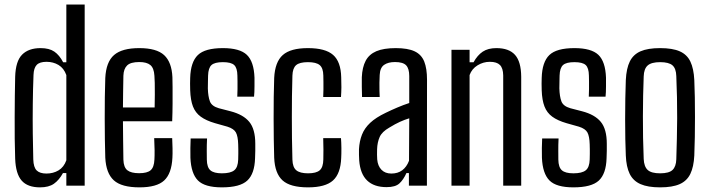

<svg xmlns="http://www.w3.org/2000/svg" viewBox="-20 -820 3134 848"><path d="M157 7.5Q102 7.5 75.8 -22.2Q49.5 -52 47 -119Q45.5 -160 45 -207.2Q44.5 -254.5 44.8 -302.8Q45 -351 45.5 -397Q46 -443 47 -481Q49 -550 77.8 -578.8Q106.5 -607.5 159 -607.5Q197.5 -607.5 220 -592Q242.5 -576.5 259 -545H273V-800H354V0H273V-55.5H258Q241 -24.5 218.2 -8.5Q195.5 7.5 157 7.5ZM185 -53.5Q215 -53.5 238.5 -67.5Q262 -81.5 273 -112V-488.5Q262 -519 238.5 -533Q215 -547 185.5 -547Q155 -547 142 -533.2Q129 -519.5 128 -488.5Q125.5 -426.5 124.8 -359.5Q124 -292.5 124.8 -229.5Q125.5 -166.5 127 -116Q128 -81 142 -67.2Q156 -53.5 185 -53.5Z M596 7.5Q517 7.5 482.8 -23.5Q448.5 -54.5 445 -123.5Q444 -159.5 443.2 -204.2Q442.5 -249 442.5 -296.8Q442.5 -344.5 443 -390.5Q443.5 -436.5 445 -475.5Q448.5 -546.5 483.8 -577Q519 -607.5 595 -607.5Q671.5 -607.5 705 -576.5Q738.5 -545.5 741.5 -479Q742 -467.5 742.2 -435.2Q742.5 -403 742.2 -362.2Q742 -321.5 740.5 -284.5H523Q523 -243 523.8 -200.8Q524.5 -158.5 525 -115Q526 -81 542.5 -68Q559 -55 594.5 -55Q630 -55 645.2 -68Q660.5 -81 662 -115Q663 -130 662.8 -156Q662.5 -182 661 -210H740.5Q741.5 -193 742 -166.2Q742.5 -139.5 741.5 -123.5Q738 -53.5 705.2 -23Q672.5 7.5 596 7.5ZM523 -345.5H663Q663.5 -373.5 663.8 -402.2Q664 -431 663.5 -453.8Q663 -476.5 662 -485.5Q660 -519.5 644 -532.8Q628 -546 595 -546Q557 -546 541.5 -531Q526 -516 525 -485.5Q524.5 -451.5 523.8 -416.2Q523 -381 523 -345.5Z M960 7.5Q884.5 7.5 854.2 -23Q824 -53.5 821 -123Q820.5 -145.5 820.8 -166Q821 -186.5 822 -208.5H894.5Q893 -178 893.2 -155Q893.5 -132 893.5 -115Q894 -81 909.2 -67.8Q924.5 -54.5 960 -54.5Q998 -54.5 1014.5 -67.8Q1031 -81 1032 -115.5Q1032.5 -130 1032.5 -140.5Q1032.5 -151 1032.5 -160.8Q1032.5 -170.5 1032 -182.5Q1031 -218 1022 -234.8Q1013 -251.5 984.5 -260.5L929.5 -276Q890 -287.5 866.5 -304.8Q843 -322 832.2 -349.8Q821.5 -377.5 820 -421.5Q819.5 -439.5 819.5 -451.2Q819.5 -463 820 -476Q822 -546 853.8 -576.8Q885.5 -607.5 964.5 -607.5Q1039 -607.5 1070.2 -577.8Q1101.5 -548 1104 -477Q1104 -466.5 1104 -438.8Q1104 -411 1102 -393H1028Q1029 -409 1029 -426.5Q1029 -444 1029 -459.8Q1029 -475.5 1028.5 -486.5Q1028 -520 1014.2 -532.8Q1000.5 -545.5 964.5 -545.5Q928.5 -545.5 914.2 -532.8Q900 -520 899 -486Q899 -477 898.5 -462Q898 -447 898 -429.5Q899 -394 907 -372.5Q915 -351 946.5 -342L998.5 -328.5Q1054.5 -314 1081 -281.8Q1107.5 -249.5 1107.5 -185Q1107.5 -167 1107.5 -153.2Q1107.5 -139.5 1106.5 -121Q1104.5 -52.5 1072.2 -22.5Q1040 7.5 960 7.5Z M1407.5 -391.5Q1408.5 -408 1408.5 -424.5Q1408.5 -441 1408.5 -457Q1408.5 -473 1408 -486.5Q1407.5 -519.5 1392 -532.5Q1376.5 -545.5 1340 -545.5Q1303 -545.5 1287.8 -532.2Q1272.5 -519 1271.5 -486Q1270 -439.5 1269.5 -394Q1269 -348.5 1269 -302.5Q1269 -256.5 1269.5 -210Q1270 -163.5 1271.5 -115Q1272.5 -81 1288.8 -67.8Q1305 -54.5 1340.5 -54.5Q1377 -54.5 1392.2 -68Q1407.5 -81.5 1408 -115.5Q1408.5 -136.5 1408.5 -158.5Q1408.5 -180.5 1407.5 -210H1486Q1487.5 -192 1487.8 -166.2Q1488 -140.5 1487 -123Q1484.5 -53.5 1450.8 -23Q1417 7.5 1340.5 7.5Q1262 7.5 1228 -23.2Q1194 -54 1191 -123Q1190 -159 1189.2 -203.8Q1188.5 -248.5 1188.5 -296.5Q1188.5 -344.5 1189 -390.8Q1189.5 -437 1191 -476Q1194.5 -546.5 1229 -577Q1263.5 -607.5 1340 -607.5Q1417 -607.5 1451.2 -577.5Q1485.5 -547.5 1487 -478.5Q1488 -458 1487.8 -434.5Q1487.5 -411 1486 -391.5Z M1687.5 6.5Q1632 6.5 1601.5 -22.8Q1571 -52 1566.5 -111.5Q1566 -124 1565.5 -136.2Q1565 -148.5 1565.5 -161Q1567.5 -197 1578.8 -225.5Q1590 -254 1615 -277.5Q1640 -301 1684 -322Q1707.5 -333.5 1734.5 -345Q1761.5 -356.5 1787.5 -365V-484Q1787.5 -517 1773.8 -531.5Q1760 -546 1724.5 -546Q1694.5 -546 1676.5 -533.5Q1658.5 -521 1657 -489Q1656 -474 1655.8 -454.8Q1655.5 -435.5 1656 -418.2Q1656.5 -401 1657 -391.5H1579Q1578.5 -413 1578 -435.5Q1577.5 -458 1578 -479Q1580 -523 1595 -551.5Q1610 -580 1642.2 -593.8Q1674.5 -607.5 1728 -607.5Q1781.5 -607.5 1811.5 -593.2Q1841.5 -579 1853.8 -548Q1866 -517 1866 -468L1865.5 0H1786V-55.5H1775Q1762 -26.5 1744.2 -10Q1726.5 6.5 1687.5 6.5ZM1708.5 -53.5Q1737 -53.5 1756.5 -68Q1776 -82.5 1786.5 -110L1787.5 -297.5Q1767.5 -291.5 1746.5 -282Q1725.5 -272.5 1699.5 -256.5Q1667 -238 1656.8 -214.8Q1646.5 -191.5 1645.5 -161Q1645 -147.5 1645.2 -137Q1645.5 -126.5 1646 -116Q1648.5 -87 1664.8 -70.2Q1681 -53.5 1708.5 -53.5Z M1974 0V-600H2054V-545H2071.5Q2088.5 -576 2112 -591.8Q2135.5 -607.5 2172.5 -607.5Q2228 -607.5 2254.8 -577.5Q2281.5 -547.5 2282 -481V0H2202.5V-487Q2202 -519 2188 -533Q2174 -547 2143.5 -547Q2114.5 -547 2089.2 -531.5Q2064 -516 2054 -488.5V0Z M2512.5 7.5Q2437 7.5 2406.8 -23Q2376.5 -53.5 2373.5 -123Q2373 -145.5 2373.2 -166Q2373.5 -186.5 2374.5 -208.5H2447Q2445.5 -178 2445.8 -155Q2446 -132 2446 -115Q2446.5 -81 2461.8 -67.8Q2477 -54.5 2512.5 -54.5Q2550.5 -54.5 2567 -67.8Q2583.5 -81 2584.5 -115.5Q2585 -130 2585 -140.5Q2585 -151 2585 -160.8Q2585 -170.5 2584.5 -182.5Q2583.5 -218 2574.5 -234.8Q2565.5 -251.5 2537 -260.5L2482 -276Q2442.5 -287.5 2419 -304.8Q2395.5 -322 2384.8 -349.8Q2374 -377.5 2372.5 -421.5Q2372 -439.5 2372 -451.2Q2372 -463 2372.5 -476Q2374.5 -546 2406.2 -576.8Q2438 -607.5 2517 -607.5Q2591.5 -607.5 2622.8 -577.8Q2654 -548 2656.5 -477Q2656.5 -466.5 2656.5 -438.8Q2656.5 -411 2654.5 -393H2580.5Q2581.5 -409 2581.5 -426.5Q2581.5 -444 2581.5 -459.8Q2581.5 -475.5 2581 -486.5Q2580.5 -520 2566.8 -532.8Q2553 -545.5 2517 -545.5Q2481 -545.5 2466.8 -532.8Q2452.5 -520 2451.5 -486Q2451.5 -477 2451 -462Q2450.5 -447 2450.5 -429.5Q2451.5 -394 2459.5 -372.5Q2467.5 -351 2499 -342L2551 -328.5Q2607 -314 2633.5 -281.8Q2660 -249.5 2660 -185Q2660 -167 2660 -153.2Q2660 -139.5 2659 -121Q2657 -52.5 2624.8 -22.5Q2592.5 7.5 2512.5 7.5Z M2895.5 7.5Q2841.5 7.5 2809 -6.8Q2776.5 -21 2761.2 -52Q2746 -83 2744 -133Q2742.5 -163.5 2741.8 -205.2Q2741 -247 2741 -293Q2741 -339 2741.8 -384.2Q2742.5 -429.5 2744 -466.5Q2746.5 -518 2761.8 -548.8Q2777 -579.5 2809.2 -593.5Q2841.5 -607.5 2895.5 -607.5Q2950.5 -607.5 2982.5 -593.2Q3014.5 -579 3029.2 -548Q3044 -517 3046.5 -466.5Q3048 -432.5 3048.8 -390.5Q3049.5 -348.5 3049.5 -303.8Q3049.5 -259 3048.8 -215Q3048 -171 3046.5 -133Q3044 -83 3029 -52Q3014 -21 2982 -6.8Q2950 7.5 2895.5 7.5ZM2895.5 -54.5Q2935 -54.5 2950.5 -69.5Q2966 -84.5 2967 -116.5Q2968.5 -162 2969.5 -207.2Q2970.5 -252.5 2970.8 -298.2Q2971 -344 2970 -390.5Q2969 -437 2967 -484Q2966 -517.5 2950 -531.5Q2934 -545.5 2895.5 -545.5Q2857 -545.5 2840.5 -530.8Q2824 -516 2823 -482.5Q2821.5 -442.5 2820.5 -398Q2819.5 -353.5 2819.5 -306.5Q2819.5 -259.5 2820.2 -211.8Q2821 -164 2823 -118Q2824.5 -84 2840.8 -69.2Q2857 -54.5 2895.5 -54.5Z"/></svg>

Font: Big Shoulders Text Thin
Style: Regular
Weight: 400
Version: Version 2.002